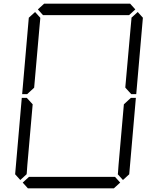

<svg xmlns="http://www.w3.org/2000/svg" viewBox="-20 -1020 856 1040"><path d="M136 -924 170 -955 198 -924V-918L194 -875L165 -545L127 -510H100ZM124 -76 90 -45 62 -76 98 -490H125L157 -455L128 -125L125 -83ZM185 -969 219 -1000H685L713 -969L679 -938H658H477H415H234H213ZM631 -31 597 0H131L103 -31L137 -62H158H339H401H582H603ZM692 -924 726 -955 754 -924 718 -510H691L659 -545V-550L688 -875L692 -918ZM680 -76 646 -45 618 -76 619 -83 622 -125 651 -455 689 -490H716Z"/></svg>

Font: DSEG14 Classic
Style: Light Italic
Weight: 300
Designer: Keshikan(Twitter:@keshinomi_88pro)
Version: Version 0.46